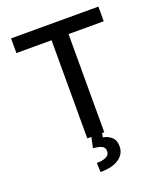

<svg xmlns="http://www.w3.org/2000/svg" viewBox="-168 -835 987 1163"><g transform="rotate(-20 325.5 -254.0)"><path d="M44 -632.8V-727.3H606.9V-632.8H380V0H270.6V-632.8ZM297.2 -2.8H366.8L361.2 26.3Q391.7 30.9 415 51Q438.2 71 438.2 111.2Q438.6 159.4 396.8 189.1Q355.1 218.8 276.3 218.8L274.1 159.4Q311.1 159.4 334 148.8Q356.9 138.1 357.2 114.3Q357.6 90.6 339.7 80.8Q321.7 71 282.7 67.5Z"/></g></svg>

Font: Inter Zeller Medium
Style: Regular
Weight: 500
Designer: Rasmus Andersson; Joe Bland
Foundry: zeller
Version: Version 3.015;git-dec3a8cb1